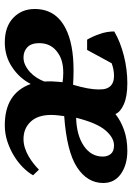

<svg xmlns="http://www.w3.org/2000/svg" viewBox="108 -660 564 821"><g transform="rotate(90 390.5 -250.0)"><path d="M602 -455Q569 -455 537.5 -418Q506 -381 484 -293Q559 -295 604.5 -326Q650 -357 650 -407Q650 -427 639 -441Q628 -455 602 -455ZM339 -98Q315 -51 268 -19.5Q221 12 162 12Q95 12 57 -24Q19 -60 19 -116Q19 -206 102 -248Q168 -282 281 -282Q310 -282 343 -280Q363 -347 363 -389Q363 -400 362 -410Q355 -455 305 -455Q278 -455 251 -445L194 -340H150Q137 -362 126 -393Q115 -424 115 -456Q159 -482 218 -497Q277 -512 336 -512Q393 -512 426.5 -497Q460 -482 468 -461Q497 -484 536.5 -498Q576 -512 625 -512Q685 -512 724 -484.5Q763 -457 763 -409Q763 -341 696 -297Q629 -253 477 -242Q475 -228 473.5 -213.5Q472 -199 472 -186Q472 -129 501 -98.5Q530 -68 575 -68Q594 -68 613 -74Q632 -80 649 -90Q666 -100 680.5 -111.5Q695 -123 706 -134L730 -109Q719 -89 698 -67.5Q677 -46 649 -28.5Q621 -11 587 0.5Q553 12 516 12Q380 12 340 -98ZM226 -68Q244 -68 260 -76Q276 -84 289.5 -96.5Q303 -109 313 -125Q323 -141 329 -157Q329 -167 328.5 -176.5Q328 -186 329 -197Q330 -218 332 -235Q311 -238 292 -238Q239 -238 208 -216Q165 -188 165 -135Q165 -101 182.5 -84.5Q200 -68 226 -68Z"/></g></svg>

Font: PTSerif
Style: Bold Italic
Weight: 700
Italic angle: -12°
Designer: A.Korolkova, O.Umpeleva, V.Yefimov
Foundry: ParaType Ltd
Version: Version 1.000W OFL; ttfautohint (v1.2) -l 8 -r 50 -G 200 -x 